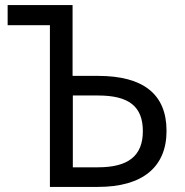

<svg xmlns="http://www.w3.org/2000/svg" viewBox="-20 -734 725 754"><path d="M176 0H365C540 0 634 -78 634 -220C634 -364 543 -436 365 -436H265V-714H10V-635H176ZM266 -77V-359H365C486 -359 541 -316 541 -219C541 -123 485 -77 365 -77Z"/></svg>

Font: Noto Sans Math
Style: Regular
Weight: 400
Designer: Monotype Design Team, Delve Withrington, Jeff Kellem
Foundry: Monotype Imaging Inc., Delve Fonts LLC
Version: Version 3.000